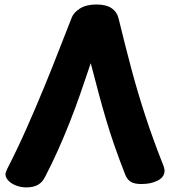

<svg xmlns="http://www.w3.org/2000/svg" viewBox="-20 -807 775 848"><path d="M504.6 -721.9Q532.9 -605.4 560.4 -502.3Q588 -399.2 621.3 -297.1Q654.6 -194.9 699.1 -82Q702.6 -74.6 704.7 -66.5Q706.8 -58.4 706.8 -52Q705.8 -24.3 676.2 -9.3Q646.6 5.8 604.3 5.8Q573.7 5.8 557.7 -4Q541.7 -13.8 532.8 -36.3Q506.6 -103.4 486.2 -161.8Q465.9 -220.2 449 -277.1Q432.1 -333.9 415.8 -394.9Q399.4 -456 380.8 -527.9Q356.7 -455.4 333.6 -389.8Q310.6 -324.1 286.6 -263.6Q262.6 -203 236.3 -144.2Q210.1 -85.4 179.2 -26Q167.6 -1.9 147.1 9.5Q126.7 20.9 94.4 20.7Q72.6 20.4 51.9 12.7Q31.3 5 17.9 -8.3Q4.6 -21.6 4 -37.4Q4.4 -42.4 6.3 -47.6Q8.1 -52.7 11.2 -59.7Q56.6 -148.1 97.8 -241.3Q139.1 -334.4 175.7 -423.6Q212.2 -512.7 242.8 -591.5Q273.3 -670.3 297.2 -730.3Q305.3 -751.3 332.8 -769.2Q360.2 -787 405.7 -787.2Q449.7 -787.2 473.9 -770Q498.2 -752.8 504.6 -721.9Z"/></svg>

Font: Playpen Sans
Style: Regular
Weight: 400
Designer: Laura Meseguer, Veronika Burian, José Scaglione, Kostas Bartsokas, Vera Evstafieva, Tom Grace, Yorlmar Campos
Foundry: TypeTogether
Version: Version 2.000